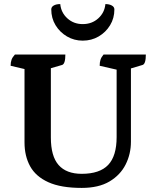

<svg xmlns="http://www.w3.org/2000/svg" viewBox="-20 -908 765 940"><path d="M380 12Q278 12 216.5 -16Q155 -44 127.5 -94Q100 -144 100 -211V-570L32 -586Q32 -603 36.5 -615.5Q41 -628 53 -641H300Q300 -595 284 -590L229 -574V-235Q229 -143 267 -100Q305 -57 380 -57Q468 -57 509.5 -100.5Q551 -144 551 -237V-567L468 -586Q468 -603 472 -615.5Q476 -628 487 -641H694Q694 -595 678 -590L621 -573V-214Q621 -154 595 -102.5Q569 -51 516 -19.5Q463 12 380 12ZM385 -709Q343 -709 308 -729.5Q273 -750 252 -784.5Q231 -819 231 -862Q231 -874 243 -881Q255 -888 275 -888Q279 -846 310 -818Q341 -790 385 -790Q430 -790 461 -818Q492 -846 496 -888Q515 -888 527.5 -881Q540 -874 540 -862Q540 -819 519 -784.5Q498 -750 463 -729.5Q428 -709 385 -709Z"/></svg>

Font: Petrona
Style: Bold
Weight: 700
Designer: Ringo R. Seeber
Foundry: Ringo R. Seeber
Version: Version 2.001; ttfautohint (v1.8.3)